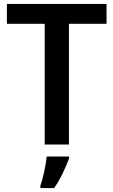

<svg xmlns="http://www.w3.org/2000/svg" viewBox="-20 -734 576 975"><path d="M330 0H207V-613H15V-714H521V-613H330ZM331 61H217Q214 93 204.5 137.5Q195 182 185 209V221H255Q280 185 300 142.5Q320 100 331 70Z"/></svg>

Font: Noto Sans Display Medium
Style: Regular
Weight: 500
Designer: Monotype Design Team
Foundry: Monotype Imaging Inc.
Version: Version 1.900